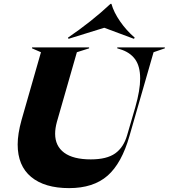

<svg xmlns="http://www.w3.org/2000/svg" viewBox="-20 -956 869 989"><path d="M145 -712H439V-707L376 -687L273 -328Q264 -295 264 -267Q264 -204 310.5 -169.5Q357 -135 448 -135Q530 -135 573.5 -166Q617 -197 635 -260L677 -404Q702 -492 702 -551Q702 -616 675 -652Q648 -688 597 -703L584 -707V-712H829V-707L771 -687L647 -256Q607 -115 534 -51Q461 13 336 13Q210 13 140.5 -44.5Q71 -102 71 -212Q71 -266 91 -338L191 -687L145 -707ZM549 -936H554Q566 -893 598.5 -846Q631 -799 674 -762L670 -756L517 -813L333 -756L330 -762Q453 -846 549 -936Z"/></svg>

Font: Nyght Serif Dark Italic
Style: Regular
Weight: 800
Italic angle: -16°
Designer: Maksym Kobuzan
Version: Version 0.400